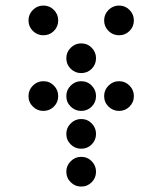

<svg xmlns="http://www.w3.org/2000/svg" viewBox="-20 -689 587 694"><path d="M136.7 -561.5Q114.7 -561.5 98.9 -577.1Q83 -592.8 83 -615.2Q83 -637.2 98.9 -653.1Q114.7 -668.9 136.7 -668.9Q159.2 -668.9 174.8 -653.1Q190.4 -637.2 190.4 -615.2Q190.4 -592.8 174.8 -577.1Q159.2 -561.5 136.7 -561.5ZM410.2 -561.5Q388.2 -561.5 372.3 -577.1Q356.4 -592.8 356.4 -615.2Q356.4 -637.2 372.3 -653.1Q388.2 -668.9 410.2 -668.9Q432.6 -668.9 448.2 -653.1Q463.9 -637.2 463.9 -615.2Q463.9 -592.8 448.2 -577.1Q432.6 -561.5 410.2 -561.5ZM273.4 -424.8Q251.5 -424.8 235.6 -440.4Q219.7 -456.1 219.7 -478.5Q219.7 -500.5 235.6 -516.4Q251.5 -532.2 273.4 -532.2Q295.9 -532.2 311.5 -516.4Q327.1 -500.5 327.1 -478.5Q327.1 -456.1 311.5 -440.4Q295.9 -424.8 273.4 -424.8ZM136.7 -288.1Q114.7 -288.1 98.9 -303.7Q83 -319.3 83 -341.8Q83 -363.8 98.9 -379.6Q114.7 -395.5 136.7 -395.5Q159.2 -395.5 174.8 -379.6Q190.4 -363.8 190.4 -341.8Q190.4 -319.3 174.8 -303.7Q159.2 -288.1 136.7 -288.1ZM273.4 -288.1Q251.5 -288.1 235.6 -303.7Q219.7 -319.3 219.7 -341.8Q219.7 -363.8 235.6 -379.6Q251.5 -395.5 273.4 -395.5Q295.9 -395.5 311.5 -379.6Q327.1 -363.8 327.1 -341.8Q327.1 -319.3 311.5 -303.7Q295.9 -288.1 273.4 -288.1ZM410.2 -288.1Q388.2 -288.1 372.3 -303.7Q356.4 -319.3 356.4 -341.8Q356.4 -363.8 372.3 -379.6Q388.2 -395.5 410.2 -395.5Q432.6 -395.5 448.2 -379.6Q463.9 -363.8 463.9 -341.8Q463.9 -319.3 448.2 -303.7Q432.6 -288.1 410.2 -288.1ZM273.4 -151.4Q251.5 -151.4 235.6 -167Q219.7 -182.6 219.7 -205.1Q219.7 -227.1 235.6 -242.9Q251.5 -258.8 273.4 -258.8Q295.9 -258.8 311.5 -242.9Q327.1 -227.1 327.1 -205.1Q327.1 -182.6 311.5 -167Q295.9 -151.4 273.4 -151.4ZM273.4 -14.6Q251.5 -14.6 235.6 -30.3Q219.7 -45.9 219.7 -68.4Q219.7 -90.3 235.6 -106.2Q251.5 -122.1 273.4 -122.1Q295.9 -122.1 311.5 -106.2Q327.1 -90.3 327.1 -68.4Q327.1 -45.9 311.5 -30.3Q295.9 -14.6 273.4 -14.6Z"/></svg>

Font: DatDot
Style: Regular
Weight: 400
Designer: GGBot
Version: 1.00